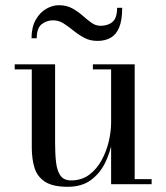

<svg xmlns="http://www.w3.org/2000/svg" viewBox="-20 -707 638 737"><path d="M240 10Q182 10 152.2 -9.8Q122.5 -29.5 112.2 -63.5Q102 -97.5 102 -141V-440.5H36.5V-460H191.5V-155.5Q191.5 -113.5 195.5 -81.8Q199.5 -50 212.5 -32.2Q225.5 -14.5 253 -14.5Q293.5 -14.5 322.8 -36.5Q352 -58.5 370.5 -92.8Q389 -127 397.8 -165.2Q406.5 -203.5 406.5 -235.5L418 -238Q418 -205 410.2 -162.8Q402.5 -120.5 383 -81Q363.5 -41.5 328.8 -15.8Q294 10 240 10ZM406.5 0V-440.5H336.5V-460H497V-19.5H562V0ZM354 -550Q325.5 -550 303.2 -562Q281 -574 262 -589.5Q243 -605 224.2 -617Q205.5 -629 184 -629Q159 -629 140 -614Q121 -599 121 -560H101Q101 -602.5 117 -630.8Q133 -659 157.2 -673Q181.5 -687 206 -687Q235.5 -687 257.2 -675Q279 -663 296.5 -647.5Q314 -632 330.5 -620Q347 -608 366 -608Q394.5 -608 412 -623Q429.5 -638 429.5 -677H449Q449 -629.5 437.5 -601.8Q426 -574 404.8 -562Q383.5 -550 354 -550Z"/></svg>

Font: Bodoni Moda 11pt
Style: Regular
Weight: 400
Version: Version 2.004